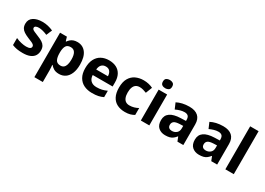

<svg xmlns="http://www.w3.org/2000/svg" viewBox="-7 -1729 4050 2939"><g transform="rotate(30 2018.0 -260.0)"><path d="M460 -161Q460 -109 435.5 -70.5Q411 -32 361 -11Q311 10 234 10Q176 10 132 2.5Q88 -5 47 -22V-146Q91 -125 141.5 -113.5Q192 -102 230 -102Q276 -102 297 -114.5Q318 -127 318 -150Q318 -165 307.5 -177Q297 -189 270.5 -202Q244 -215 194 -234Q146 -254 113 -275.5Q80 -297 63 -327Q46 -357 46 -402Q46 -477 105.5 -516.5Q165 -556 263 -556Q315 -556 361 -545Q407 -534 453 -514L410 -412Q372 -429 332 -439.5Q292 -450 261 -450Q226 -450 207 -439.5Q188 -429 188 -410Q188 -395 198.5 -384Q209 -373 235.5 -361.5Q262 -350 310 -330Q359 -311 392.5 -289.5Q426 -268 443 -238Q460 -208 460 -161Z M880 -556Q975 -556 1030.5 -484.5Q1086 -413 1086 -274Q1086 -182 1059 -118Q1032 -54 985 -22Q938 10 876 10Q817 10 781 -12Q745 -34 725 -60H719Q721 -41 723 -17.5Q725 6 725 31V240H576V-546H697L718 -475H725Q740 -497 761 -515.5Q782 -534 811 -545Q840 -556 880 -556ZM831 -437Q773 -437 750 -400.5Q727 -364 725 -291V-275Q725 -196 748 -154Q771 -112 832 -112Q866 -112 888.5 -130.5Q911 -149 922 -186Q933 -223 933 -276Q933 -357 907.5 -397Q882 -437 831 -437Z M1440 -556Q1516 -556 1571 -527.5Q1626 -499 1655.5 -443.5Q1685 -388 1685 -308V-235H1333Q1335 -173 1371.5 -137.5Q1408 -102 1474 -102Q1526 -102 1567.5 -111.5Q1609 -121 1654 -142V-29Q1613 -9 1568.5 0.5Q1524 10 1459 10Q1378 10 1315.5 -20Q1253 -50 1217 -112.5Q1181 -175 1181 -269Q1181 -365 1213.5 -428.5Q1246 -492 1304.5 -524Q1363 -556 1440 -556ZM1444 -449Q1398 -449 1370 -420.5Q1342 -392 1337 -335H1544Q1543 -385 1518.5 -417Q1494 -449 1444 -449Z M2041 10Q1962 10 1902.5 -19.5Q1843 -49 1810 -111.5Q1777 -174 1777 -270Q1777 -371 1813 -433.5Q1849 -496 1911 -526Q1973 -556 2052 -556Q2099 -556 2141.5 -546Q2184 -536 2217 -519L2173 -406Q2143 -418 2112.5 -426.5Q2082 -435 2051 -435Q2012 -435 1985 -417Q1958 -399 1944 -362.5Q1930 -326 1930 -271Q1930 -217 1944.5 -181.5Q1959 -146 1985.5 -129Q2012 -112 2050 -112Q2092 -112 2130.5 -123Q2169 -134 2202 -153V-31Q2171 -12 2132 -1Q2093 10 2041 10Z M2469 -546V0H2319V-546ZM2395 -760Q2427 -760 2451.5 -744.5Q2476 -729 2476 -687Q2476 -646 2451.5 -630Q2427 -614 2395 -614Q2361 -614 2337 -630Q2313 -646 2313 -687Q2313 -729 2337 -744.5Q2361 -760 2395 -760Z M2860 -556Q2962 -556 3016 -507.5Q3070 -459 3070 -364V0H2966L2937 -74H2933Q2910 -45 2885.5 -26Q2861 -7 2829 1.5Q2797 10 2751 10Q2679 10 2631 -32Q2583 -74 2583 -161Q2583 -246 2645 -289.5Q2707 -333 2830 -337L2921 -340V-358Q2921 -407 2899 -426.5Q2877 -446 2837 -446Q2800 -446 2761 -434.5Q2722 -423 2684 -405L2640 -507Q2683 -530 2738.5 -543Q2794 -556 2860 -556ZM2864 -251Q2792 -248 2764 -227Q2736 -206 2736 -167Q2736 -132 2756 -115.5Q2776 -99 2808 -99Q2856 -99 2889 -127.5Q2922 -156 2922 -208V-253Z M3458 -556Q3560 -556 3614 -507.5Q3668 -459 3668 -364V0H3564L3535 -74H3531Q3508 -45 3483.5 -26Q3459 -7 3427 1.5Q3395 10 3349 10Q3277 10 3229 -32Q3181 -74 3181 -161Q3181 -246 3243 -289.5Q3305 -333 3428 -337L3519 -340V-358Q3519 -407 3497 -426.5Q3475 -446 3435 -446Q3398 -446 3359 -434.5Q3320 -423 3282 -405L3238 -507Q3281 -530 3336.5 -543Q3392 -556 3458 -556ZM3462 -251Q3390 -248 3362 -227Q3334 -206 3334 -167Q3334 -132 3354 -115.5Q3374 -99 3406 -99Q3454 -99 3487 -127.5Q3520 -156 3520 -208V-253Z M3962 0H3813V-760H3962Z"/></g></svg>

Font: Noto Sans Syriac Eastern
Style: Bold
Weight: 700
Designer: Patrick Giasson and the Monotype Design Team
Foundry: Monotype Imaging Inc.
Version: Version 3.001